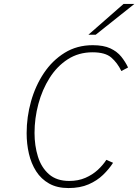

<svg xmlns="http://www.w3.org/2000/svg" viewBox="-20 -941 701 973"><path d="M327 12Q269.5 12 229 -10.8Q188.5 -33.5 163.2 -73Q138 -112.5 126.5 -162.2Q115 -212 115 -266Q115 -348 137.2 -427.2Q159.5 -506.5 202.5 -570.8Q245.5 -635 307.8 -673.5Q370 -712 450 -712Q505 -712 539.5 -695.8Q574 -679.5 594.8 -653.5Q615.5 -627.5 629 -599L595 -581Q575 -622.5 544.2 -649.2Q513.5 -676 449 -676Q378.5 -676 323.8 -640.8Q269 -605.5 231.5 -546.2Q194 -487 174.5 -414.2Q155 -341.5 155 -267Q155 -203 172.2 -147.5Q189.5 -92 228.2 -58Q267 -24 331 -24Q376.5 -24 412.8 -39.8Q449 -55.5 475.5 -80Q502 -104.5 519 -131L553 -116Q532.5 -84 502.2 -54.8Q472 -25.5 429 -6.8Q386 12 327 12ZM428 -765 606 -921H661L465 -765Z"/></svg>

Font: Overpass Thin
Style: Italic
Weight: 250
Italic angle: -10°
Designer: Delve Withrington, Dave Bailey, Thomas Jockin
Foundry: Delve Fonts LLC
Version: Version 4.000